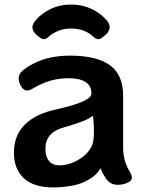

<svg xmlns="http://www.w3.org/2000/svg" viewBox="-20 -811 642 842"><path d="M214 11Q128 11 85 -29Q41 -70 41 -141Q41 -293 234 -333Q381 -366 381 -401Q381 -468 279 -468Q225 -468 174 -448Q146 -436 124 -423Q107 -412 94 -414.5Q81 -417 71 -435Q61 -453 62 -470Q63 -487 79 -501Q109 -526 148 -542Q208 -567 287 -567Q404 -567 462 -525Q520 -483 520 -391V-164Q520 -106 548 -60Q561 -39 557.5 -26.5Q554 -14 530 -6Q506 2 484 -1.5Q462 -5 447 -25Q430 -49 421 -73Q403 -42 370 -24Q337 -4 297 3Q254 11 214 11ZM388 -651Q377 -662 363 -669Q332 -686 292 -686Q253 -686 221 -669Q205 -661 195 -651Q184 -641 174.5 -639.5Q165 -638 153 -648L144 -655Q127 -668 123 -684Q119 -700 132 -716Q150 -741 181 -760Q230 -791 291 -791Q354 -791 403 -760Q418 -751 430 -740Q442 -729 452 -717Q464 -700 460 -684Q456 -668 439 -655L429 -647Q418 -638 408.5 -639.5Q399 -641 388 -651ZM240 -86Q284 -86 326 -111.5Q368 -137 384 -174Q392 -192 392 -236Q392 -262 388 -304Q366 -287 331.5 -275Q297 -263 259 -252Q179 -230 179 -158Q179 -125 194.5 -105.5Q210 -86 240 -86Z"/></svg>

Font: MaokenZhuyuanTi
Style: Regular
Weight: 400
Designer: Fontworks Inc & LongZhuTi team: ZERO子、时光羊、荆南、频凡、刘鹏、Little White Dog、帆影Magmeta、奈白不弍、白日月球、ChaoTawei、雨三（排名不分先后）
Version: Version 1.000; 20230222